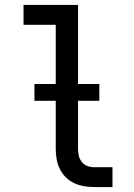

<svg xmlns="http://www.w3.org/2000/svg" viewBox="-20 -755 540 775"><path d="M360 0Q339 0 318.5 -3.5Q298 -7 279 -16Q260 -25 245 -40Q230 -55 221 -74Q212 -93 208.5 -113.5Q205 -134 205 -155V-655H75V-735H295V-155Q295 -141 298 -127Q301 -113 310 -101.5Q319 -90 332.5 -85Q346 -80 360 -80H434V0ZM119 -348V-416H381V-348Z"/></svg>

Font: Iosevka SS04 Medium
Style: Regular
Weight: 500
Monospace: yes
Designer: Belleve Invis
Foundry: Belleve Invis
Version: Version 19.0.0; ttfautohint (v1.8.4)